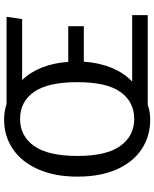

<svg xmlns="http://www.w3.org/2000/svg" viewBox="72 -813 753 937"><g transform="rotate(-90 448.5 -344.5)"><path d="M843 0H406Q372 12 333 12Q253 12 190 -29Q127 -70 91 -150Q55 -230 55 -343Q55 -454 91 -535Q127 -616 190 -658.5Q253 -701 333 -701Q373 -701 410 -689H835L824 -613H526Q564 -575 587 -517.5Q610 -460 615 -388H789V-312H616Q611 -238 586.5 -177.5Q562 -117 519 -76H843ZM336 -66Q420 -66 468 -133Q516 -200 516 -344Q516 -487 468.5 -555Q421 -623 336 -623Q253 -623 204.5 -554.5Q156 -486 156 -343Q156 -201 205 -133.5Q254 -66 336 -66Z"/></g></svg>

Font: Fira Sans
Style: Regular
Weight: 400
Designer: bBox Type GmbH & Carrois Corporate GbR & Edenspiekermann AG
Foundry: bBox Type GmbH & Carrois Corporate GbR & Edenspiekermann AG
Version: Version 4.301